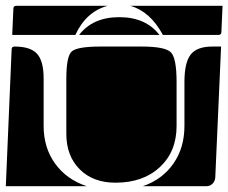

<svg xmlns="http://www.w3.org/2000/svg" viewBox="-20 -650 785 660"><path d="M208 -190V-380Q208 -456 226.5 -473Q245 -490 326 -490H467Q548 -490 567.5 -470Q587 -450 587 -368V-217Q587 -129 529.5 -75.5Q472 -22 377 -22Q300 -22 254 -68Q208 -114 208 -190ZM471 -10Q538 -33 576 -87.5Q614 -142 614 -217V-368Q614 -435 635.5 -462.5Q657 -490 710 -490H740L720 -40Q719 -27 710.5 -18.5Q702 -10 690 -10ZM0 -10 20 -480Q20 -490 30 -490Q85 -490 107.5 -465Q130 -440 130 -380V-217Q130 -142 169.5 -87.5Q209 -33 278 -10ZM22 -530 26 -620Q26 -630 36 -630H350Q276 -610 239 -530ZM428 -630H745L741 -540Q741 -530 731 -530H540Q496 -611 428 -630ZM252 -530Q299 -591 390 -591Q481 -591 528 -530Z"/></svg>

Font: PrimecolorB
Style: Medium
Weight: 500
Designer: gluk
Foundry: gluk
Version: Version 0.672